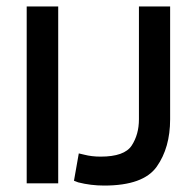

<svg xmlns="http://www.w3.org/2000/svg" viewBox="-20 -570 598 597"><path d="M63 0H161V-550H63ZM412 -199Q412 -152 389.5 -117.5Q367 -83 293 -83Q265 -83 242 -89L225 -93L210 -8L223 -3Q262 7 304 7Q426 7 467.5 -52Q509 -111 509 -199V-550H412Z"/></svg>

Font: Cambay Devanagari
Style: Regular
Weight: 700
Designer: Pooja Saxena
Foundry: Pooja Saxena
Version: Version 1.095;PS 001.095;hotconv 1.0.70;makeotf.lib2.5.58329